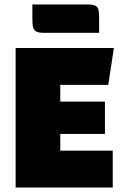

<svg xmlns="http://www.w3.org/2000/svg" viewBox="-20 -840 560 860"><path d="M250 -165H485V0H50V-625H490L465 -460H250V-385H450V-240H250ZM125 -757V-820H372Q396 -820 407 -814.5Q418 -809 421 -796.5Q424 -784 424 -757V-693H178Q154 -693 143 -698.5Q132 -704 128.5 -717Q125 -730 125 -757Z"/></svg>

Font: Changa ExtraBold
Style: Regular
Weight: 800
Designer: Eduardo Rodriguez Tunni
Foundry: Eduardo Rodriguez Tunni
Version: Version 2.002; ttfautohint (v1.5) -l 8 -r 50 -G 220 -x 14 -H